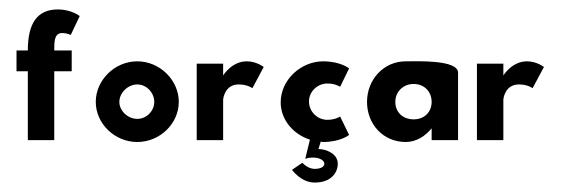

<svg xmlns="http://www.w3.org/2000/svg" viewBox="-20 -297 1191 407"><path d="M39 -190H15V-146H39V0H95V-146H132V-190H95C95 -209 95 -227 112 -227C121 -227 130 -223 130 -223L149 -263C149 -263 131 -277 103 -277C59 -277 39 -248 39 -190Z M233 -81C233 -100 251 -118 271 -118C291 -118 307 -100 307 -81C307 -62 291 -45 271 -45C251 -45 233 -62 233 -81ZM183 -81C183 -35 223 4 271 4C319 4 359 -35 359 -81C359 -127 319 -167 271 -167C223 -167 183 -127 183 -81Z M453 -162H397V0H453V-85C453 -89 457 -118 486 -118C505 -118 515 -110 515 -110L539 -155C539 -155 524 -167 503 -167C471 -167 453 -137 453 -137Z M720 -11 701 -50C701 -50 691 -43 674 -43C653 -43 635 -60 635 -82C635 -103 653 -120 674 -120C691 -120 701 -113 701 -113L720 -152C720 -152 702 -167 665 -167C618 -167 575 -128 575 -80C575 -43 602 -12 637 -1L627 40C627 40 632 37 643 37C673 37 677 61 647 61C632 61 621 48 621 48L599 63C599 63 618 90 647 90C682 90 696 69 696 50C696 29 672 19 655 19L660 3C662 4 663 4 665 4C702 4 720 -11 720 -11Z M818 -81C818 -103 835 -119 857 -119C879 -119 895 -103 895 -81C895 -59 879 -44 857 -44C834 -44 818 -59 818 -81ZM951 -143C951 -171 862 -167 840 -167C793 -167 758 -128 758 -81C758 -34 792 4 840 4C863 4 882 -9 895 -25V0H951Z M1047 -162H991V0H1047V-85C1047 -89 1051 -118 1080 -118C1099 -118 1109 -110 1109 -110L1133 -155C1133 -155 1118 -167 1097 -167C1065 -167 1047 -137 1047 -137Z"/></svg>

Font: Hussar Tani
Style: Dwa
Weight: 700
Foundry: Cannot Into Space Fonts
Version: Version 0.92